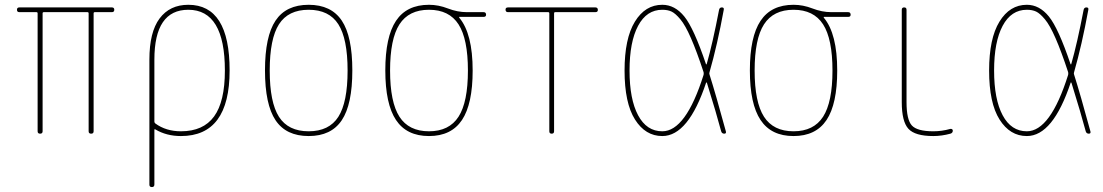

<svg xmlns="http://www.w3.org/2000/svg" viewBox="-20 -550 4540 790"><path d="M59.6 -500Q49.8 -500 49.8 -509.8Q49.8 -519.5 59.6 -519.5H440.4Q450.2 -519.5 450.2 -509.8Q450.2 -500 440.4 -500H370.1Q365.2 -500 365.2 -495.1V-9.8Q365.2 0 355 0Q344.7 0 344.7 -9.8V-495.1Q344.7 -500 339.8 -500H160.2Q155.3 -500 155.3 -495.1V-9.8Q155.3 0 145 0Q134.8 0 134.8 -9.8V-495.1Q134.8 -500 129.9 -500Z M615.2 -304.7V-49.8Q615.2 -44.9 619.1 -42Q663.1 -9.8 724.6 -9.8Q816.4 -9.8 860.8 -70.8Q905.3 -131.8 905.3 -259.8Q905.3 -509.8 754.9 -509.8Q615.2 -509.8 615.2 -304.7ZM594.7 210V-304.7Q594.7 -418 636.7 -474.1Q678.7 -530.3 754.9 -530.3Q924.8 -530.3 924.8 -260.3Q924.8 9.8 724.6 9.8Q665 9.8 619.1 -17.6Q615.2 -19.5 615.2 -15.6V209Q615.2 219.7 605 219.7Q594.7 219.7 594.7 210Z M1372.1 -450.2Q1334 -509.8 1250 -509.8Q1166 -509.8 1127.9 -450.2Q1089.8 -390.6 1089.8 -259.8Q1089.8 -128.9 1127.9 -69.3Q1166 -9.8 1250 -9.8Q1334 -9.8 1372.1 -69.3Q1410.2 -128.9 1410.2 -259.8Q1410.2 -390.6 1372.1 -450.2ZM1386.2 -55.2Q1342.8 9.8 1250 9.8Q1157.2 9.8 1113.8 -55.2Q1070.3 -120.1 1070.3 -260.3Q1070.3 -400.4 1113.8 -465.3Q1157.2 -530.3 1250 -530.3Q1342.8 -530.3 1386.2 -465.3Q1429.7 -400.4 1429.7 -260.3Q1429.7 -120.1 1386.2 -55.2Z M1866.7 -449.7Q1828.1 -509.8 1745.1 -509.8Q1662.1 -509.8 1623.5 -449.7Q1585 -389.6 1585 -259.8Q1585 -129.9 1623.5 -69.8Q1662.1 -9.8 1745.1 -9.8Q1828.1 -9.8 1866.7 -69.8Q1905.3 -129.9 1905.3 -259.8Q1905.3 -389.6 1866.7 -449.7ZM1745.1 -530.3Q1784.2 -530.3 1823.2 -515.1Q1862.3 -500 1900.4 -500H1969.7Q1979.5 -500 1980 -490.2Q1980.5 -480.5 1969.7 -480.5H1870.1Q1869.1 -480.5 1869.1 -479Q1869.1 -477.5 1869.6 -477.5Q1870.1 -477.5 1870.1 -476.6Q1924.8 -411.1 1924.8 -259.8Q1924.8 -122.1 1880.9 -56.2Q1836.9 9.8 1745.1 9.8Q1653.3 9.8 1609.4 -56.2Q1565.4 -122.1 1565.4 -260.3Q1565.4 -398.4 1609.4 -464.4Q1653.3 -530.3 1745.1 -530.3Z M2070.3 -500Q2060.5 -500 2060.1 -509.8Q2059.6 -519.5 2070.3 -519.5H2429.7Q2439.5 -519.5 2439.9 -509.8Q2440.4 -500 2429.7 -500H2264.6Q2259.8 -500 2259.8 -495.1V-9.8Q2259.8 0 2250 0Q2240.2 0 2240.2 -9.8V-495.1Q2240.2 -500 2235.4 -500Z M2705.1 -509.8Q2640.6 -509.8 2605.5 -443.8Q2570.3 -377.9 2570.3 -259.8Q2570.3 -141.6 2605.5 -75.7Q2640.6 -9.8 2705.1 -9.8Q2801.8 -9.8 2875 -242.2Q2876 -248 2875 -252.9Q2846.7 -338.9 2823.2 -392.6Q2799.8 -446.3 2779.3 -470.7Q2758.8 -495.1 2743.2 -502.4Q2727.5 -509.8 2705.1 -509.8ZM2705.1 9.8Q2635.7 9.8 2592.8 -58.1Q2549.8 -126 2549.8 -259.8Q2549.8 -391.6 2592.3 -460.9Q2634.8 -530.3 2705.1 -530.3Q2756.8 -530.3 2795.9 -481.9Q2835 -433.6 2884.8 -286.1Q2884.8 -285.2 2886.2 -285.2Q2887.7 -285.2 2887.7 -286.1Q2912.1 -371.1 2938.5 -508.8Q2940.4 -519.5 2950.2 -519.5Q2960 -519.5 2958 -509.8Q2931.6 -365.2 2899.4 -252.9Q2897.5 -248 2899.4 -243.2Q2924.8 -163.1 2966.8 -8.8Q2968.8 0 2960 0Q2950.2 0 2947.3 -9.8Q2928.7 -80.1 2888.7 -209Q2887.7 -210.9 2885.7 -210.9Q2812.5 9.8 2705.1 9.8Z M3366.7 -449.7Q3328.1 -509.8 3245.1 -509.8Q3162.1 -509.8 3123.5 -449.7Q3085 -389.6 3085 -259.8Q3085 -129.9 3123.5 -69.8Q3162.1 -9.8 3245.1 -9.8Q3328.1 -9.8 3366.7 -69.8Q3405.3 -129.9 3405.3 -259.8Q3405.3 -389.6 3366.7 -449.7ZM3245.1 -530.3Q3284.2 -530.3 3323.2 -515.1Q3362.3 -500 3400.4 -500H3469.7Q3479.5 -500 3480 -490.2Q3480.5 -480.5 3469.7 -480.5H3370.1Q3369.1 -480.5 3369.1 -479Q3369.1 -477.5 3369.6 -477.5Q3370.1 -477.5 3370.1 -476.6Q3424.8 -411.1 3424.8 -259.8Q3424.8 -122.1 3380.9 -56.2Q3336.9 9.8 3245.1 9.8Q3153.3 9.8 3109.4 -56.2Q3065.4 -122.1 3065.4 -260.3Q3065.4 -398.4 3109.4 -464.4Q3153.3 -530.3 3245.1 -530.3Z M3820.3 9.8Q3745.1 9.8 3717.8 -20Q3690.4 -49.8 3690.4 -129.9V-509.8Q3690.4 -519.5 3700.2 -519.5Q3710 -519.5 3710 -509.8V-129.9Q3710 -57.6 3731.9 -33.7Q3753.9 -9.8 3820.3 -9.8Q3855.5 -9.8 3889.6 -19.5Q3893.6 -20.5 3897 -18.6Q3900.4 -16.6 3900.4 -12.7Q3900.4 -2.9 3890.6 0Q3854.5 9.8 3820.3 9.8Z M4205.1 -509.8Q4140.6 -509.8 4105.5 -443.8Q4070.3 -377.9 4070.3 -259.8Q4070.3 -141.6 4105.5 -75.7Q4140.6 -9.8 4205.1 -9.8Q4301.8 -9.8 4375 -242.2Q4376 -248 4375 -252.9Q4346.7 -338.9 4323.2 -392.6Q4299.8 -446.3 4279.3 -470.7Q4258.8 -495.1 4243.2 -502.4Q4227.5 -509.8 4205.1 -509.8ZM4205.1 9.8Q4135.7 9.8 4092.8 -58.1Q4049.8 -126 4049.8 -259.8Q4049.8 -391.6 4092.3 -460.9Q4134.8 -530.3 4205.1 -530.3Q4256.8 -530.3 4295.9 -481.9Q4335 -433.6 4384.8 -286.1Q4384.8 -285.2 4386.2 -285.2Q4387.7 -285.2 4387.7 -286.1Q4412.1 -371.1 4438.5 -508.8Q4440.4 -519.5 4450.2 -519.5Q4460 -519.5 4458 -509.8Q4431.6 -365.2 4399.4 -252.9Q4397.5 -248 4399.4 -243.2Q4424.8 -163.1 4466.8 -8.8Q4468.8 0 4460 0Q4450.2 0 4447.3 -9.8Q4428.7 -80.1 4388.7 -209Q4387.7 -210.9 4385.7 -210.9Q4312.5 9.8 4205.1 9.8Z"/></svg>

Font: Rounded-X Mgen+ 1mn thin
Style: Regular
Weight: 100
Designer: [Source Han Sans]
Ryoko NISHIZUKA  (kana & ideographs); Paul D. Hunt (Latin, Greek & Cyrillic); Wenlong ZHANG  (bopomofo
Version: Version 1.059.20150602